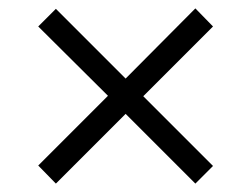

<svg xmlns="http://www.w3.org/2000/svg" viewBox="-20 -587 599 457"><path d="M113 -150 279 -316 445 -150 487 -192 321 -358 487 -524 445 -567 279 -400 113 -566 71 -524 237 -359 71 -193Z"/></svg>

Font: Noto Serif Balinese
Style: Regular
Weight: 400
Designer: Monotype Design Team
Foundry: Monotype Imaging Inc.
Version: Version 2.005